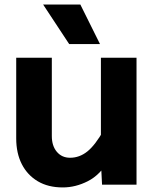

<svg xmlns="http://www.w3.org/2000/svg" viewBox="-20 -809 690 841"><path d="M207 -556V-213Q207 -170 229 -144Q251 -118 287 -118Q328 -118 362.5 -145.5Q397 -173 435 -240L457 -108Q419 -43 365 -15.5Q311 12 255 12Q191 12 145.5 -15Q100 -42 75.5 -90Q51 -138 51 -203V-556ZM578 -556V0H427L422 -99V-556ZM418 -616H283L169 -789H332Z"/></svg>

Font: Azeret Mono Thin
Style: Regular
Weight: 100
Designer: Martin Vácha
Foundry: Displaay
Version: Version 1.002